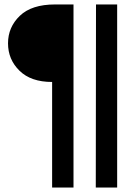

<svg xmlns="http://www.w3.org/2000/svg" viewBox="-20 -694 614 862"><path d="M506 148H410L411 -674H506ZM310 148H214V-326Q119 -326 67.5 -376.5Q16 -427 16 -499.5Q16 -572 69 -623Q122 -674 227 -674H310Z"/></svg>

Font: Hind Guntur SemiBold
Style: Regular
Weight: 600
Designer: Manushi Parikh, Hitesh Malaviya
Foundry: Indian Type Foundry
Version: Version 1.000;PS 1.0;hotconv 1.0.86;makeotf.lib2.5.63406; tt